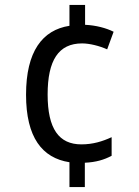

<svg xmlns="http://www.w3.org/2000/svg" viewBox="-20 -744 560 774"><path d="M323 -644V-724H260V-640C151 -623 85 -537 85 -362C85 -190 150 -107 260 -90V10H322V-88C367 -90 400 -100 430 -116V-191C393 -174 355 -162 308 -162C218 -162 172 -224 172 -363C172 -501 216 -569 311 -569C341 -569 381 -559 412 -545L438 -616C408 -631 367 -642 323 -644Z"/></svg>

Font: Noto Sans Armenian SemiCondensed
Style: Regular
Weight: 400
Width: 4
Designer: Monotype Design Team
Foundry: Monotype Imaging Inc.
Version: Version 2.008